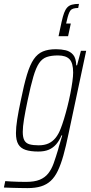

<svg xmlns="http://www.w3.org/2000/svg" viewBox="-61 -771 467 987"><path d="M80 196Q62 196 41.5 195.5Q21 195 0 194.5Q-21 194 -41 193L-34 160Q-21 161 -3.5 162Q14 163 34 163.5Q54 164 73 164Q116 164 143 153Q170 142 187 120.5Q204 99 215 68Q226 37 238 -3Q241 -17 248 -38Q255 -59 259 -75H255Q244 -48 228 -29.5Q212 -11 190 -1.5Q168 8 136 8Q96 8 70.5 -0.5Q45 -9 33 -29.5Q21 -50 21 -87Q21 -116 27.5 -157.5Q34 -199 46 -255Q62 -335 77.5 -386.5Q93 -438 112.5 -466.5Q132 -495 159.5 -506.5Q187 -518 227 -518Q254 -518 277 -512.5Q300 -507 315 -489.5Q330 -472 331 -435H335L355 -510H382L291 -82Q278 -19 265 27.5Q252 74 236.5 106.5Q221 139 200 158.5Q179 178 150 187Q121 196 80 196ZM138 -24Q167 -24 188 -33.5Q209 -43 224.5 -62Q240 -81 251 -110Q259 -130 268 -159.5Q277 -189 285.5 -222.5Q294 -256 300.5 -289Q307 -322 311 -350.5Q315 -379 315 -398Q315 -447 296.5 -466.5Q278 -486 237 -486Q203 -486 179.5 -478Q156 -470 140 -446.5Q124 -423 110.5 -377Q97 -331 81 -255Q69 -198 62.5 -158.5Q56 -119 56 -93Q56 -64 64.5 -49Q73 -34 91.5 -29Q110 -24 138 -24ZM240 -585 256 -660Q262 -687 268.5 -704.5Q275 -722 284.5 -732.5Q294 -743 309 -747Q324 -751 345 -751L341 -730Q310 -730 300.5 -716.5Q291 -703 283 -667L279 -650H303L289 -585Z"/></svg>

Font: Saira Condensed Thin
Style: Italic
Weight: 250
Width: 3
Italic angle: -12°
Designer: Hector Gatti with collaboration of the Omnibus-Type team
Foundry: Omnibus-Type
Version: Version 1.101